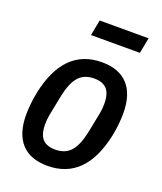

<svg xmlns="http://www.w3.org/2000/svg" viewBox="-135 -800 761 900"><g transform="rotate(20 246.0 -350.0)"><path d="M208 12Q122 12 77.5 -37Q33 -86 33 -180Q33 -203 36 -233.5Q39 -264 45 -293Q95 -532 284 -532Q370 -532 414.5 -483Q459 -434 459 -340Q459 -317 456 -286.5Q453 -256 447 -227Q397 12 208 12ZM216 -72Q266 -72 293.5 -103Q321 -134 335 -201L356 -306Q358 -317 359 -329Q360 -341 360 -352Q360 -403 339 -425.5Q318 -448 276 -448Q226 -448 198.5 -417Q171 -386 157 -319L136 -214Q134 -203 133 -191Q132 -179 132 -168Q132 -117 153 -94.5Q174 -72 216 -72ZM206 -712H450L435 -634H191Z"/></g></svg>

Font: IBM Plex Sans Condensed Medium
Style: Italic
Weight: 500
Width: 3
Italic angle: -11°
Designer: Mike Abbink, Paul van der Laan, Pieter van Rosmalen
Foundry: Bold Monday
Version: Version 1.3